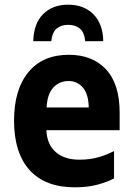

<svg xmlns="http://www.w3.org/2000/svg" viewBox="-20 -790 570 820"><path d="M299 10Q173 10 106.5 -63.5Q40 -137 40 -275Q40 -407 101 -481.5Q162 -556 274 -556Q375 -556 433 -493.5Q491 -431 491 -309V-234H178Q181 -172 218.5 -140Q256 -108 319 -108Q365 -108 402 -119Q439 -130 467 -145V-28Q439 -13 397 -1.5Q355 10 299 10ZM359 -331Q358 -388 334 -416Q310 -444 273 -444Q234 -444 208 -416.5Q182 -389 179 -331ZM271 -770Q339 -770 379.5 -728.5Q420 -687 421 -614H344Q340 -653 320.5 -668.5Q301 -684 271 -684Q241 -684 222 -668Q203 -652 199 -614H122Q124 -690 164.5 -730Q205 -770 271 -770Z"/></svg>

Font: Noto Sans Mono Condensed
Style: Bold
Weight: 700
Width: 3
Designer: Monotype Design Team
Foundry: Monotype Imaging Inc.
Version: Version 2.014